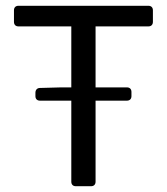

<svg xmlns="http://www.w3.org/2000/svg" viewBox="-20 -644 576 664"><path d="M508.8 -568.4V-608.4C508.8 -618.2 502.9 -624 493.2 -624H43.9C34.2 -624 28.3 -618.2 28.3 -608.4V-568.4C28.3 -558.6 34.2 -552.7 43.9 -552.7H226.6V-341.8H191.4L118.2 -339.8C108.4 -339.8 102.5 -333 102.5 -323.2V-311.5C102.5 -301.8 108.4 -295.9 118.2 -295.9H226.6V-15.6C226.6 -5.9 232.4 0 242.2 0H294.9C304.7 0 310.5 -5.9 310.5 -15.6V-295.9H418.9C428.7 -295.9 434.6 -301.8 434.6 -311.5V-326.2C434.6 -335.9 428.7 -341.8 418.9 -341.8H310.5V-552.7H493.2C502.9 -552.7 508.8 -558.6 508.8 -568.4Z"/></svg>

Font: Ed Sans Neue
Style: Regular
Weight: 400
Designer: Stephen Hutchings
Version: Version 1.004;PS 001.004;hotconv 1.0.88;makeotf.lib2.5.64775